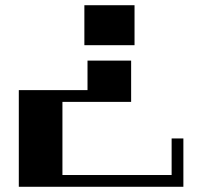

<svg xmlns="http://www.w3.org/2000/svg" viewBox="-20 -520 761 735"><path d="M52 195V-175H315V-288H482V-130H219V150H637V10H682V195ZM303 -500H495V-347H303Z"/></svg>

Font: Geostar Fill
Style: Regular
Weight: 400
Designer: Joe Prince
Foundry: Joe Prince
Version: Version 1.002